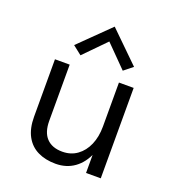

<svg xmlns="http://www.w3.org/2000/svg" viewBox="-134 -841 875 956"><g transform="rotate(20 303.0 -363.0)"><path d="M426 -479H504V0H426ZM87 -479H165V-181Q165 -121 194.2 -90Q223.5 -59 278 -59Q323 -59 356.2 -83Q389.5 -107 407.8 -149.2Q426 -191.5 426 -246H455Q455 -165.5 431.8 -108.5Q408.5 -51.5 366.2 -21.2Q324 9 267 9Q213 9 172.5 -10.8Q132 -30.5 109.5 -71.5Q87 -112.5 87 -175ZM199.5 -541 152.5 -578 311 -733.5 470 -578 423.5 -541 297.5 -668.5H324.5Z"/></g></svg>

Font: Karla ExtraLight
Style: Regular
Weight: 400
Version: Version 2.001